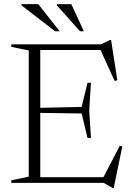

<svg xmlns="http://www.w3.org/2000/svg" viewBox="-20 -904 654 949"><path d="M429.5 -495 421 -358.5 429.5 -222H412.5L383.5 -343L151 -346.5V-370.5L383.5 -375.5L412.5 -495ZM560 -507 546.5 -504 472.5 -666.5 506.5 -657H133.5V-685H480L524 -706.5H529ZM485 -16 572 -183.5 584.5 -180 542 25.5H537.5L492.5 0H133.5V-28H516ZM36 0V-12.5L122 -31V-654.5L36 -672.5V-685H179V0ZM275 -749.5H252L86.5 -877.5V-883.5H169ZM394.5 -749.5H375.5L261 -877.5V-883.5H332.5Z"/></svg>

Font: Newsreader 36pt Light
Style: Regular
Weight: 300
Designer: Hugues Gentile
Foundry: Production Type
Version: Version 1.003